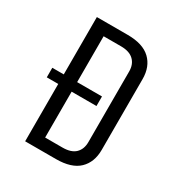

<svg xmlns="http://www.w3.org/2000/svg" viewBox="-156 -760 817 870"><g transform="rotate(30 252.5 -325.0)"><path d="M100 0V-650H261Q341 -650 380.5 -612.5Q420 -575 420 -510V-140Q420 -75 381 -37.5Q342 0 261 0ZM350 -510Q350 -547 327.5 -568.5Q305 -590 261 -590H170V-60H261Q306 -60 328 -81.5Q350 -103 350 -140ZM40 -350H300V-300H40Z"/></g></svg>

Font: Unica One
Style: Regular
Weight: 400
Designer: Eduardo Rodriguez Tunni
Foundry: Eduardo Rodriguez Tunni
Version: Version 2.000; ttfautohint (v1.8.4.7-5d5b);gftools[0.9.23]